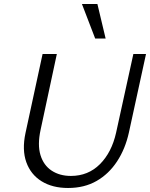

<svg xmlns="http://www.w3.org/2000/svg" viewBox="-20 -927 747 956"><path d="M319 9Q241 9 187 -24.5Q133 -58 111 -119.5Q89 -181 107 -265L192 -658H263L182 -280Q166 -206 181.5 -155Q197 -104 237 -77.5Q277 -51 333 -51Q419 -51 477.5 -109.5Q536 -168 558 -266L644 -658H707L622 -268Q604 -186 563 -123.5Q522 -61 461 -26Q400 9 319 9ZM454 -735 388 -907H465L506 -735Z"/></svg>

Font: Ysabeau
Style: Italic
Weight: 400
Italic angle: -12°
Designer: Christian Thalmann (Catharsis Fonts)
Version: Version 2.000;gftools[0.9.27.dev2+g8671c4b]